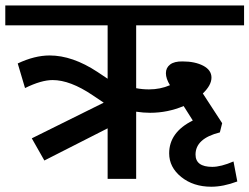

<svg xmlns="http://www.w3.org/2000/svg" viewBox="-35 -669 933 718"><path d="M755.3 29.3Q688.1 29.3 642.8 -7.1Q597.6 -43.5 597.6 -95.6Q597.6 -174.4 686 -218.4L651.7 -272.5Q592 -247.2 526.3 -247.2Q501.5 -247.2 474.2 -251.3V0H367.5V-189.1L130.9 -68.8L83.9 -151.7L352.9 -285.1L311.4 -312.9Q227.5 -369.6 161.8 -369.6Q119.3 -369.6 58.6 -339.7L31.3 -431.7Q94.5 -461.6 150.7 -461.6Q236.1 -461.6 329.6 -399.9L367.5 -374.6V-574.3H-15.2V-648.6H877.7V-574.3H474.2V-339.2Q497 -334.7 522.2 -334.7Q564.2 -334.7 600.6 -350.4Q585.4 -375.1 585.4 -395.3Q585.4 -415.6 601.1 -427.7Q616.8 -439.8 647.6 -439.3Q694.1 -439.3 725 -423.2Q755.8 -407 755.8 -378.7Q755.8 -350.4 723.5 -319.5L795.8 -208.3L787.2 -173.9Q696.2 -151.2 696.2 -91Q696.2 -45 758.8 -45Q791.2 -45 838.2 -65.2L852.4 9.6Q799.8 29.3 755.3 29.3Z"/></svg>

Font: Khula Semibold
Style: Regular
Weight: 600
Designer: Erin McLaughlin, Steve Matteson
Version: Version 1.000;PS 1.0;hotconv 1.0.72;makeotf.lib2.5.5900; ttf